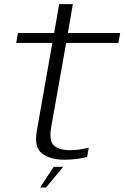

<svg xmlns="http://www.w3.org/2000/svg" viewBox="-20 -746 590 904"><path d="M283.5 6Q338.5 6 390 -6.5L398 -51Q353.5 -39 310 -39Q258 -39 234 -60.8Q210 -82.5 221 -147L291.5 -544H537.5L546 -590.5H299.5L323 -726.5H258.5L235 -590.5H64.5L56.5 -544H226.5L153.5 -130.5Q139.5 -51.5 178.5 -22.8Q217.5 6 283.5 6ZM169 137H196.5L277.5 39.5H232.5Z"/></svg>

Font: Anybody SemiExpanded Light
Style: Italic
Weight: 300
Width: 6
Italic angle: -10°
Version: Version 1.113;gftools[0.9.25]